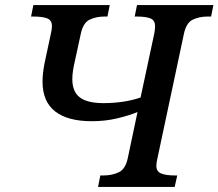

<svg xmlns="http://www.w3.org/2000/svg" viewBox="-20 -734 858 754"><path d="M365 0 374 -45H387Q420 -45 446.5 -57.5Q473 -70 482 -114L520 -294Q486 -280 439.5 -269Q393 -258 340 -258Q246 -258 196.5 -296.5Q147 -335 147 -414Q147 -445 155 -486L180 -603Q184 -619 184 -631Q184 -655 165 -662Q146 -669 113 -669H102L111 -714H411L402 -669H390Q357 -669 331.5 -656.5Q306 -644 297 -600L274 -494Q269 -473 266.5 -455.5Q264 -438 264 -423Q264 -374 293.5 -351.5Q323 -329 386 -329Q423 -329 459.5 -334Q496 -339 532 -351L586 -603Q589 -619 589 -631Q589 -655 570 -662Q551 -669 520 -669H509L518 -714H818L809 -669H795Q762 -669 736.5 -656.5Q711 -644 702 -600L598 -111Q594 -95 594 -83Q594 -60 613.5 -52.5Q633 -45 665 -45H676L666 0Z"/></svg>

Font: Noto Serif Medium
Style: Italic
Weight: 500
Italic angle: -12°
Designer: Monotype Design Team
Foundry: Monotype Imaging Inc.
Version: Version 2.014; ttfautohint (v1.8.4.7-5d5b)